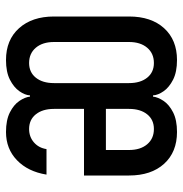

<svg xmlns="http://www.w3.org/2000/svg" viewBox="-5 -595 610 640"><g transform="rotate(90 300.0 -275.0)"><path d="M180 10Q113 10 74 -33.5Q35 -77 35 -150V-400Q35 -474 74 -517Q113 -560 180 -560Q220 -560 245.5 -547Q271 -534 284 -515.5Q297 -497 298 -480H302Q304 -497 316.5 -515.5Q329 -534 354.5 -547Q380 -560 420 -560Q487 -560 526 -517Q565 -474 565 -400V-250H343V-150Q343 -112 361 -89.5Q379 -67 410 -67Q436 -67 454.5 -83Q473 -99 477 -125H562Q552 -63 514 -26.5Q476 10 420 10Q380 10 354.5 -3Q329 -16 316.5 -34.5Q304 -53 302 -70H298Q297 -53 284 -34.5Q271 -16 245.5 -3Q220 10 180 10ZM190 -67Q221 -67 239 -89.5Q257 -112 257 -150V-400Q257 -438 239 -460.5Q221 -483 190 -483Q158 -483 139 -460.5Q120 -438 120 -400V-150Q120 -112 139 -89.5Q158 -67 190 -67ZM343 -323H480V-400Q480 -438 461 -460.5Q442 -483 410 -483Q379 -483 361 -460.5Q343 -438 343 -400Z"/></g></svg>

Font: Tiny
Style: Regular
Weight: 400
Designer: Philipp Nurullin, Konstantin Bulenkov
Foundry: JetBrains
Version: Version 2.251; ttfautohint (v1.8.4.7-5d5b)